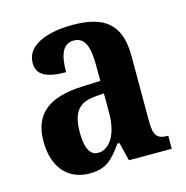

<svg xmlns="http://www.w3.org/2000/svg" viewBox="-88 -631 701 724"><g transform="rotate(-15 263.0 -269.0)"><path d="M175 10C241 10 267 -18 305 -72H313L331 0H498V-51H495C455 -51 442 -67 442 -122V-377C442 -503 380 -548 257 -548C155 -548 75 -516 75 -448C75 -401 112 -382 188 -382C188 -449 203 -490 246 -490C291 -490 304 -448 304 -374V-317L233 -314C103 -309 38 -260 38 -152C38 -42 99 10 175 10ZM226 -57C194 -57 179 -90 179 -148C179 -222 201 -259 268 -265L305 -268V-191C305 -112 274 -57 226 -57Z"/></g></svg>

Font: Noto Serif Condensed
Style: Bold
Weight: 700
Width: 3
Designer: Monotype Design Team
Foundry: Monotype Imaging Inc.
Version: Version 2.015